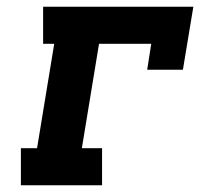

<svg xmlns="http://www.w3.org/2000/svg" viewBox="-20 -550 640 570"><path d="M42 0V-110H90L141 -420H108V-530H554L523 -343H417L429 -420H274L223 -110H283V0Z"/></svg>

Font: Iosevka Slab XBdExObl
Style: Regular
Weight: 800
Width: 7
Italic angle: -9°
Monospace: yes
Designer: Belleve Invis
Foundry: Belleve Invis
Version: Version 11.1.0; ttfautohint (v1.8.3)